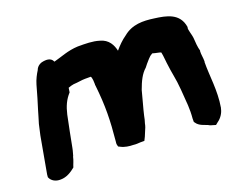

<svg xmlns="http://www.w3.org/2000/svg" viewBox="-91 -661 999 823"><g transform="rotate(-20 409.0 -249.0)"><path d="M14 -35C14 -34 13 -24 13 -23C20 -5 39 6 62 5C89 5 112 -10 130 -25C134 -39 141 -51 145 -70L146 -71C146 -73 153 -93 155 -106C167 -169 169 -179 183 -247C191 -282 203 -309 225 -333L228 -353C236 -356 245 -359 253 -360C275 -361 291 -365 307 -365H333C333 -365 339 -362 339 -327L338 -326L339 -324C350 -224 348 -161 339 -67C337 -56 339 -51 341 -44L349 -40C365 -31 388 -28 404 -28C418 -26 431 -28 436 -28H455L463 -44C466 -51 469 -59 473 -68C476 -74 481 -86 483 -98C486 -107 489 -118 491 -130C499 -165 505 -182 519 -237C532 -273 546 -302 568 -321C575 -331 581 -337 594 -352C602 -361 605 -363 615 -369C631 -364 650 -362 653 -359C654 -355 657 -337 659 -313V-312C662 -286 666 -263 669 -246C676 -213 680 -153 683 -107C684 -89 684 -68 682 -47V-32L685 -28C697 -9 723 -4 734 1C742 6 749 8 754 9L767 13L778 4C794 -7 807 -26 811 -46L812 -49C825 -125 812 -195 813 -258L814 -259C814 -279 810 -292 811 -308L812 -310C807 -326 805 -351 804 -371C803 -384 793 -411 795 -420L796 -423C786 -490 727 -500 674 -507C625 -514 576 -515 534 -480C515 -467 497 -449 481 -430C475 -457 461 -487 422 -497C393 -506 360 -506 325 -506C279 -504 244 -488 209 -479C199 -503 172 -497 167 -497C155 -496 136 -489 129 -469C120 -455 109 -434 103 -413L87 -357L72 -308C67 -289 61 -272 55 -251L44 -202Z"/></g></svg>

Font: Vapor
Style: BlkObl
Weight: 900
Foundry: Cannot Into Space Fonts
Version: Version 0.179